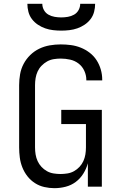

<svg xmlns="http://www.w3.org/2000/svg" viewBox="-20 -975 640 1003"><path d="M264 8Q238 8 211.5 2Q185 -4 162.5 -18.5Q140 -33 123.5 -54Q107 -75 97 -100Q87 -125 83.5 -151.5Q80 -178 80 -205V-530Q80 -559 85 -587.5Q90 -616 103.5 -641.5Q117 -667 138 -687.5Q159 -708 185 -720.5Q211 -733 239.5 -738Q268 -743 297 -743Q324 -743 350.5 -739.5Q377 -736 402 -726Q427 -716 448.5 -699.5Q470 -683 484.5 -660.5Q499 -638 506.5 -612Q514 -586 514 -559V-555H431V-558Q431 -582 420.5 -605Q410 -628 390.5 -643Q371 -658 346.5 -663.5Q322 -669 297 -669Q279 -669 260.5 -666Q242 -663 226 -654Q210 -645 197 -631.5Q184 -618 176.5 -601.5Q169 -585 166 -567Q163 -549 163 -530V-205Q163 -186 166 -168Q169 -150 176.5 -133.5Q184 -117 196.5 -103.5Q209 -90 225 -81Q241 -72 259.5 -69Q278 -66 296 -66Q314 -66 332.5 -69Q351 -72 367 -81Q383 -90 395.5 -103.5Q408 -117 415.5 -133.5Q423 -150 426 -168Q429 -186 429 -205V-327H300V-401H512V0H439V-122Q431 -93 415 -67.5Q399 -42 375.5 -24.5Q352 -7 323 0.5Q294 8 264 8ZM300 -815Q279 -815 257.5 -817.5Q236 -820 216 -827Q196 -834 178 -846Q160 -858 147 -875Q134 -892 128.5 -913Q123 -934 123 -955H201Q201 -938 209.5 -922.5Q218 -907 233 -898.5Q248 -890 265.5 -887Q283 -884 300 -884Q317 -884 334.5 -887Q352 -890 367 -898.5Q382 -907 390.5 -922.5Q399 -938 399 -955H477Q477 -934 471.5 -913Q466 -892 453 -875Q440 -858 422 -846Q404 -834 384 -827Q364 -820 342.5 -817.5Q321 -815 300 -815Z"/></svg>

Font: R Plex Mono
Style: Regular
Weight: 400
Monospace: yes
Designer: Belleve Invis
Foundry: Belleve Invis
Version: Version 31.8.0